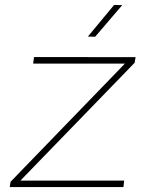

<svg xmlns="http://www.w3.org/2000/svg" viewBox="-20 -760 627 780"><path d="M63 -26.4H484.4L481.4 0H19.5L22.9 -21.5L487.3 -501.5H114.7L118.2 -528.3L530.8 -527.8L526.9 -504.9ZM443.4 -739.7 476.6 -739.3 366.7 -610.8 336.9 -611.3Z"/></svg>

Font: Roboto Mono Thin
Style: Italic
Weight: 250
Designer: Google
Version: Version 2.000985; 2015; ttfautohint (v1.3)